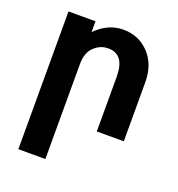

<svg xmlns="http://www.w3.org/2000/svg" viewBox="-138 -661 930 1002"><g transform="rotate(20 326.5 -160.0)"><path d="M225 -300V227H75V-538H225V-478Q293 -547 378 -547Q463 -547 520.5 -487Q578 -427 578 -327V0H428V-304Q428 -428 337 -428Q292 -428 258.5 -395.5Q225 -363 225 -300Z"/></g></svg>

Font: Montserrat_am3
Style: Bold
Weight: 700
Designer: Julieta Ulanovsky
Foundry: Julieta Ulanovsky. Armenina letters added by Vahan Hovhannisyan
Version: Version 2.001